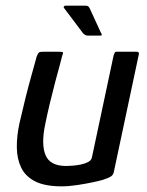

<svg xmlns="http://www.w3.org/2000/svg" viewBox="-20 -655 519 679"><path d="M198 4Q139 4 104.5 -13.5Q70 -31 55 -62Q40 -93 39.5 -133.5Q39 -174 49 -220Q59 -264 70 -308Q81 -352 92 -391Q103 -430 110 -456Q115 -468 118.5 -470Q122 -472 132 -472H187Q197 -472 201 -471Q205 -470 200 -458Q199 -452 192 -427Q185 -402 175.5 -366Q166 -330 156.5 -290.5Q147 -251 140 -216Q125 -145 141 -106.5Q157 -68 214 -68Q221 -68 235.5 -69Q250 -70 265 -73Q280 -76 291.5 -82Q303 -88 305 -98L382 -460Q384 -464 385.5 -468Q387 -472 391 -472H463Q466 -472 469 -470.5Q472 -469 471 -463L383 -49Q381 -37 373 -31.5Q365 -26 344 -19Q334 -16 308.5 -10.5Q283 -5 253 -0.5Q223 4 198 4ZM291 -529Q282 -529 274 -537L207 -626Q204 -629 206 -632Q208 -635 211 -635H280Q287 -635 290.5 -633.5Q294 -632 297 -626L337 -539Q344 -529 335 -529Z"/></svg>

Font: Glory Medium
Style: Italic
Weight: 500
Italic angle: -12°
Version: Version 1.011